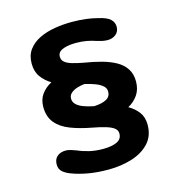

<svg xmlns="http://www.w3.org/2000/svg" viewBox="-105 -763 830 891"><g transform="rotate(-15 309.5 -317.0)"><path d="M308.5 35.5Q254 35.5 211 27.8Q168 20 137.5 8.5Q112.5 0 96.8 -13.2Q81 -26.5 81 -49.5Q81 -74.5 96.8 -88Q112.5 -101.5 138 -101.5Q148.5 -101.5 161.2 -97.8Q174 -94 188.5 -88.5Q214.5 -77 244.2 -70.2Q274 -63.5 308 -63.5Q350 -63.5 374.8 -75Q399.5 -86.5 399.5 -113.5Q399.5 -130 385 -140.5Q370.5 -151 344.2 -158.5Q318 -166 283 -172.5Q226.5 -183 182.8 -200Q139 -217 114.5 -246.8Q90 -276.5 90 -323.5Q90 -359.5 108.5 -384.5Q127 -409.5 156 -424.5Q127 -442 108.5 -467.8Q90 -493.5 90 -532Q90 -571.5 110 -598.2Q130 -625 163.2 -641Q196.5 -657 237 -663.8Q277.5 -670.5 318.5 -670.5Q356.5 -670.5 387.8 -666.5Q419 -662.5 442.5 -656Q484 -647 499.8 -631.5Q515.5 -616 515.5 -595.5Q515.5 -572.5 499.2 -559.2Q483 -546 459.5 -546Q446.5 -546 434 -548.8Q421.5 -551.5 408.5 -555.5Q389.5 -562.5 365.2 -567Q341 -571.5 313 -571.5Q299 -571.5 283.5 -569.8Q268 -568 254.5 -563.5Q241 -559 232.8 -550.8Q224.5 -542.5 224.5 -529Q224.5 -513 236 -503Q247.5 -493 269.8 -486.2Q292 -479.5 324 -473.5Q368.5 -466.5 407.2 -456Q446 -445.5 475 -429.2Q504 -413 520.2 -388Q536.5 -363 536.5 -327.5Q536.5 -289.5 518.5 -263Q500.5 -236.5 471 -220.5Q500 -204 518.2 -179.8Q536.5 -155.5 536.5 -119Q536.5 -65.5 504.8 -31.2Q473 3 421.2 19.2Q369.5 35.5 308.5 35.5ZM224.5 -327Q224.5 -311.5 235.8 -300Q247 -288.5 268 -280.2Q289 -272 319 -266Q356 -267.5 377.8 -278.8Q399.5 -290 399.5 -315.5Q399.5 -331 387 -342.2Q374.5 -353.5 352.8 -362Q331 -370.5 302.5 -377Q285 -375.5 267 -370Q249 -364.5 236.8 -354Q224.5 -343.5 224.5 -327Z"/></g></svg>

Font: Sono Monospace SemiBold
Style: Regular
Weight: 600
Designer: Tyler Finck
Foundry: Tyler Finck
Version: Version 2.112